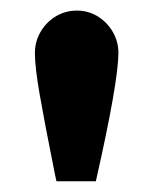

<svg xmlns="http://www.w3.org/2000/svg" viewBox="-20 -799 285 357"><path d="M82 -475.6Q62.5 -573.2 53.7 -623.8Q44.9 -674.3 44.9 -700.2Q44.9 -721.7 55.4 -739.7Q65.9 -757.8 83.7 -768.6Q101.6 -779.3 123 -779.3Q144 -779.3 161.6 -768.6Q179.2 -757.8 189.7 -739.7Q200.2 -721.7 200.2 -700.2Q199.7 -645 158.2 -461.9H85Z"/></svg>

Font: Reddit Sans Vanilla ExtraBold
Style: Regular
Weight: 800
Designer: Stephen Hutchings
Foundry: Reddit
Version: Version 1.013